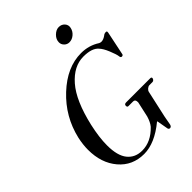

<svg xmlns="http://www.w3.org/2000/svg" viewBox="-255 -1032 1168 1168"><g transform="rotate(-45 329.0 -448.0)"><path d="M446 -793Q427 -793 413.5 -806.5Q400 -820 400 -838Q400 -864 421 -884.5Q442 -905 465 -905Q489 -905 503.5 -888.5Q518 -872 513 -850Q508 -826 488.5 -809.5Q469 -793 446 -793ZM287 9Q187 9 125 -64Q63 -137 63 -251Q63 -295 74 -345Q108 -491 218 -594Q328 -697 449 -697Q516 -697 570 -662Q578 -658 586 -658Q603 -658 623 -672Q633 -681 645 -681Q652 -681 653.5 -678.5Q655 -676 654 -668L623 -519Q622 -506 610 -506Q600 -506 599 -520Q597 -538 580 -579.5Q563 -621 545 -639Q517 -672 444 -672Q361 -672 292 -593Q223 -514 184 -345Q164 -256 164 -188Q164 -99 198.5 -56.5Q233 -14 293 -14Q369 -14 432 -80Q450 -102 461 -139L483 -238V-243Q483 -265 465 -265H425Q415 -265 415 -277Q415 -291 431 -291H638Q649 -291 649 -283Q649 -277 644 -271Q639 -265 632 -265H606Q596 -265 586 -256.5Q576 -248 574 -238L535 -62L525 -7Q521 9 509 9Q500 9 497 -1L484 -75H481Q379 9 287 9Z"/></g></svg>

Font: HK Venetian
Style: Italic
Weight: 400
Italic angle: -12°
Version: Version 1.000;PS 001.000;hotconv 1.0.88;makeotf.lib2.5.64775